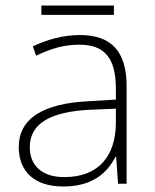

<svg xmlns="http://www.w3.org/2000/svg" viewBox="-20 -666 561 696"><path d="M393 -646H130V-612H393ZM269 -539C208 -539 150 -522 99 -498L111 -464C166 -491 214 -504 268 -504C356 -504 400 -459 400 -345V-305L300 -299C139 -291 48 -238 48 -133C48 -44 105 10 209 10C314 10 367 -37 399 -98H401L408 0H439V-353C439 -482 382 -539 269 -539ZM304 -268 400 -272V-219C399 -101 338 -24 213 -24C134 -24 88 -64 88 -133C88 -221 168 -261 304 -268Z"/></svg>

Font: Noto Sans Canadian Aboriginal ExtraLight
Style: Regular
Weight: 200
Designer: Monotype Design Team, Typotheque's Kevin King
Foundry: Monotype Imaging Inc.
Version: Version 2.004